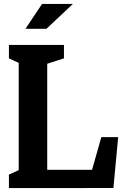

<svg xmlns="http://www.w3.org/2000/svg" viewBox="-20 -959 660 979"><path d="M25.5 -68.5 108.2 -106.6 75.4 -50.4V-678.4L108.2 -623.4L25.5 -661.5V-730H306.1V-661.5L188 -623.4L220.8 -678.4V0H25.5ZM157.2 -93.2H482.3L443.2 -71.2L496.5 -259.6H582.5L558.3 -0.4L157.8 0.1ZM351.6 -939H194.5L109.8 -812.1H216.8Z"/></svg>

Font: Monaspace Xenon Var
Style: Regular
Weight: 400
Designer: Riley Cran and the Lettermatic Team
Version: Version 1.000 (Monaspace Xenon Var)